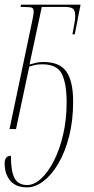

<svg xmlns="http://www.w3.org/2000/svg" viewBox="-28 -556 405 827"><path d="M89 251Q40 251 16 222Q-8 193 -8 148Q-8 115 19 115Q19 183 35 212Q51 241 89 241Q119 241 149 213.5Q179 186 204 137Q229 88 244 23.5Q259 -41 259 -116Q259 -194 239 -236.5Q219 -279 154 -279Q137 -279 125 -276.5Q113 -274 98 -269L41 0H13L105 -438Q112 -469 114.5 -484Q117 -499 117 -505Q117 -519 110 -522.5Q103 -526 74 -526H60L63 -536H319L294 -408H284Q289 -437 292.5 -455Q296 -473 296 -486Q296 -512 285.5 -519Q275 -526 254 -526H152L99 -278Q115 -283 128.5 -286Q142 -289 159 -289Q229 -289 258 -247.5Q287 -206 287 -118Q287 -36 269.5 32Q252 100 223 149Q194 198 159 224.5Q124 251 89 251Z"/></svg>

Font: Noto Serif Display ExtraCondensed Thin
Style: Italic
Weight: 100
Width: 2
Italic angle: -12°
Designer: Monotype Design Team
Foundry: Monotype Imaging Inc.
Version: Version 2.009